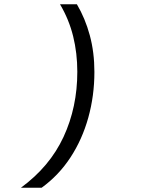

<svg xmlns="http://www.w3.org/2000/svg" viewBox="-20 -799 658 899"><path d="M175 80H78Q213 -19 277.5 -158Q342 -297 342 -463Q342 -550 322.5 -629Q303 -708 261 -779H340Q379 -713 400.5 -633.5Q422 -554 422 -462Q422 -351 393.5 -248.5Q365 -146 310 -62Q255 22 175 80Z"/></svg>

Font: Fragment Mono SC
Style: Italic
Weight: 400
Italic angle: -12°
Monospace: yes
Designer: Wei Huang based on Nimbus Sans by URW Studio, based on Helvetica by Max Miedinger.
Foundry: Wei Huang
Version: Version 1.012; ttfautohint (v1.8.4.7-5d5b)